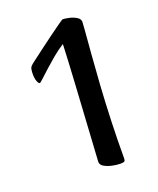

<svg xmlns="http://www.w3.org/2000/svg" viewBox="-127 -730 676 821"><g transform="rotate(-20 211.5 -319.5)"><path d="M279 13Q262 13 241.5 8.5Q221 4 206.5 -4.5Q192 -13 192 -27Q192 -30 194 -61.5Q196 -93 199 -143Q202 -193 205.5 -251.5Q209 -310 212.5 -368Q216 -426 218.5 -474.5Q221 -523 222 -552Q196 -536 171 -515Q146 -494 124.5 -474.5Q103 -455 89 -442Q75 -429 73 -429Q67 -429 62 -442.5Q57 -456 57 -475Q57 -485 58.5 -495Q60 -505 66 -511Q68 -514 88 -529Q108 -544 135 -564.5Q162 -585 189.5 -605Q217 -625 236 -638.5Q255 -652 257 -652Q267 -652 285.5 -648Q304 -644 318.5 -635Q333 -626 333 -613Q333 -608 330 -570.5Q327 -533 322 -472Q317 -411 312 -334Q307 -257 304 -172Q301 -87 301 -3Q301 6 297.5 9.5Q294 13 279 13Z"/></g></svg>

Font: BriemHand
Style: Regular
Weight: 400
Designer: Gunnlaugur SE Briem, Eben Sorkin
Foundry: Sorkin Type
Version: Version 1.001; ttfautohint (v1.8.4.7-5d5b)